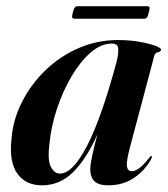

<svg xmlns="http://www.w3.org/2000/svg" viewBox="-20 -574 529 604"><path d="M390 -115Q377 -66.5 379.2 -51Q381.5 -35.5 395 -35.5Q405 -35.5 417.5 -44.5Q430 -53.5 449 -77Q454 -84 456 -83.5Q460 -82.5 455 -72.5Q434.5 -36 400.2 -13.5Q366 9 320.5 9Q290 9 277 -4Q264 -17 264 -41.5Q264 -56 270 -84.2Q276 -112.5 286.5 -151.5Q253 -76 211 -33.5Q169 9 112 9Q61.5 9 35 -27.2Q8.5 -63.5 16 -135.5Q20.5 -196.5 48.8 -252.5Q77 -308.5 122.8 -352.8Q168.5 -397 227 -422.5Q285.5 -448 350.5 -448Q388 -448 419 -442.5Q450 -437 468.2 -430Q486.5 -423 486.5 -418.5Q486.5 -411.5 477.2 -409.8Q468 -408 465.5 -399ZM135.5 -121Q129 -70.5 140 -49.2Q151 -28 169 -28Q208.5 -28 253.5 -114.5Q298.5 -201 345.5 -375Q353.5 -404.5 352 -420.8Q350.5 -437 332 -437Q298 -437 265.2 -408.8Q232.5 -380.5 205 -333.8Q177.5 -287 159 -231.2Q140.5 -175.5 135.5 -121ZM209 -534.5Q212 -546.5 215.2 -550.5Q218.5 -554.5 225.5 -554.5H442Q449 -554.5 450.2 -551Q451.5 -547.5 448 -535Q445.5 -523 442.2 -519Q439 -515 432 -515H215Q208.5 -515 207.2 -519Q206 -523 209 -534.5Z"/></svg>

Font: Fraunces 144pt SemiBold
Style: Italic
Weight: 600
Italic angle: -16°
Version: Version 1.000;[0bf87f6ff]